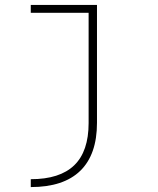

<svg xmlns="http://www.w3.org/2000/svg" viewBox="-20 -540 640 780"><path d="M105 188Q223 188 281.5 131.5Q340 75 340 -40V-488H105V-520H374V-41Q374 88 306 154Q238 220 105 220Z"/></svg>

Font: M PLUS Code Latin Expanded ExtraLight
Style: Regular
Weight: 250
Width: 7
Designer: Coji Morishita
Foundry: UNDERFOREST DESIGN
Version: Version 1.002; ttfautohint (v1.8.3)